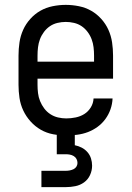

<svg xmlns="http://www.w3.org/2000/svg" viewBox="-20 -548 540 788"><path d="M252 8Q225 8 198 3Q171 -2 147.5 -15.5Q124 -29 105.5 -49.5Q87 -70 75.5 -94.5Q64 -119 60 -146Q56 -173 56 -200V-320Q56 -347 60 -374Q64 -401 75 -425.5Q86 -450 104.5 -470.5Q123 -491 146 -504Q169 -517 196 -522.5Q223 -528 250 -528Q277 -528 304 -522.5Q331 -517 354 -504Q377 -491 395.5 -470.5Q414 -450 425 -425.5Q436 -401 440 -374Q444 -347 444 -320V-225H134V-200Q134 -183 136 -166Q138 -149 144.5 -133Q151 -117 161.5 -103Q172 -89 186.5 -79.5Q201 -70 218 -66Q235 -62 252 -62Q271 -62 290.5 -66Q310 -70 326 -80Q342 -90 352.5 -107Q363 -124 364 -144H442Q441 -121 433.5 -99.5Q426 -78 412.5 -59.5Q399 -41 380.5 -27.5Q362 -14 341 -6Q320 2 297 5Q274 8 252 8ZM366 -295V-320Q366 -337 364 -354Q362 -371 356 -387Q350 -403 339.5 -417Q329 -431 315 -440.5Q301 -450 284 -454Q267 -458 250 -458Q233 -458 216 -454Q199 -450 185 -440.5Q171 -431 160.5 -417Q150 -403 144 -387Q138 -371 136 -354Q134 -337 134 -320V-295ZM150 220V153H250Q258 153 266 151.5Q274 150 281.5 146.5Q289 143 293.5 136Q298 129 298 121Q298 112 294 104.5Q290 97 282.5 92.5Q275 88 266.5 86.5Q258 85 250 85H213V0H287V48Q302 51 315.5 58Q329 65 339 76.5Q349 88 353.5 102.5Q358 117 358 132Q358 152 349.5 170.5Q341 189 325 200.5Q309 212 289.5 216Q270 220 250 220Z"/></svg>

Font: Iosevka SS18
Style: Regular
Weight: 400
Monospace: yes
Designer: Belleve Invis
Foundry: Belleve Invis
Version: Version 25.1.1; ttfautohint (v1.8.4)